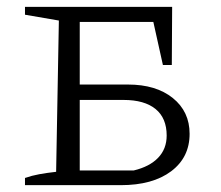

<svg xmlns="http://www.w3.org/2000/svg" viewBox="-20 -541 645 561"><path d="M53 0V-21Q73 -28 95 -32Q117 -36 144 -39L152 -481L53 -498V-521H483L482 -351H456L428 -477H213V-294H354Q436 -294 485 -254.5Q534 -215 534 -150Q534 -81 480 -40.5Q426 0 333 0ZM213 -43H371Q417 -54 442 -80Q467 -106 467 -145Q467 -196 434.5 -222.5Q402 -249 341 -249H213Z"/></svg>

Font: Piazzolla SC Light
Style: Regular
Weight: 300
Designer: Juan Pablo del Peral
Foundry: Huerta Tipografica
Version: Version 1.330